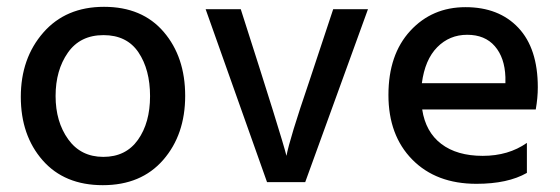

<svg xmlns="http://www.w3.org/2000/svg" viewBox="-20 -534 1643 563"><path d="M283.5 -431Q215 -431 179 -379.5Q143 -328 143 -252.5Q143 -177 180 -125.5Q217 -74 283 -74Q349 -74 384.5 -124Q420 -174 420 -252Q420 -330 386 -380.5Q352 -431 283.5 -431ZM460 -440.5Q523 -367 523 -253Q523 -139 458.5 -65Q394 9 281.5 9Q169 9 105 -64Q41 -137 41 -250Q41 -363 107 -438.5Q173 -514 285 -514Q397 -514 460 -440.5Z M875 0H763L583 -507H686Q807 -130 820 -77Q829 -126 886 -293L957 -507H1059Z M1217 -290H1462V-308Q1460 -365 1431 -398.5Q1402 -432 1350 -432Q1298 -432 1262 -395.5Q1226 -359 1217 -290ZM1377 5Q1259 5 1189 -66Q1119 -137 1119 -255.5Q1119 -374 1183 -443.5Q1247 -513 1345 -513Q1443 -513 1500 -452.5Q1557 -392 1557 -278Q1557 -247 1551 -213H1218Q1228 -147 1274 -112Q1320 -77 1395.5 -77Q1471 -77 1525 -115V-27Q1469 5 1377 5Z"/></svg>

Font: Hind Kochi Medium
Style: Regular
Weight: 500
Designer: Dhruvi Tolia
Foundry: Indian Type Foundry
Version: Version 0.702;PS 1.0;hotconv 1.0.81;makeotf.lib2.5.63406